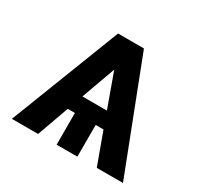

<svg xmlns="http://www.w3.org/2000/svg" viewBox="-151 -893 1112 1075"><g transform="rotate(30 405.0 -355.5)"><path d="M519.1 -205 593.9 0H763.3L488.3 -711H321.1L45 0H214.4L288.1 -205H334.3V0H468.5V-205ZM324.4 -306 403.6 -525 482.8 -306Z"/></g></svg>

Font: Asimov
Style: Wid
Weight: 500
Designer: Google
Version: Version 2.000980; 2014